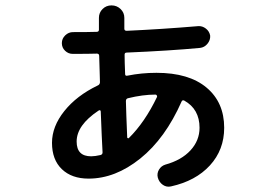

<svg xmlns="http://www.w3.org/2000/svg" viewBox="-20 -657 1040 723"><path d="M350.6 -240.2Q268.6 -185.5 268.6 -124Q268.6 -68.4 323.2 -68.4Q337.9 -68.4 358.4 -73.2Q366.2 -75.2 366.2 -83Q363.3 -133.8 359.4 -237.3Q358.4 -245.1 350.6 -240.2ZM461.9 -287.1Q454.1 -285.2 454.1 -276.4Q455.1 -232.4 459 -139.6Q459 -137.7 461.4 -136.7Q463.9 -135.7 464.8 -136.7Q525.4 -196.3 571.3 -292Q572.3 -294.9 570.3 -297.9Q568.4 -300.8 565.4 -300.8Q517.6 -300.8 461.9 -287.1ZM313.5 15.6Q250 15.6 212.9 -20Q175.8 -55.7 175.8 -119.1Q175.8 -180.7 222.2 -238.8Q268.6 -296.9 347.7 -335Q355.5 -337.9 356.4 -346.7Q356.4 -363.3 355 -396.5Q353.5 -429.7 353.5 -446.3Q353.5 -455.1 344.7 -455.1Q314.5 -454.1 253.9 -454.1Q237.3 -454.1 225.1 -465.8Q212.9 -477.5 212.9 -494.6Q212.9 -511.7 225.6 -523.9Q238.3 -536.1 254.9 -536.1Q313.5 -536.1 343.8 -537.1Q352.5 -537.1 352.5 -544.9V-589.8Q352.5 -609.4 366.2 -623Q379.9 -636.7 399.9 -636.7Q419.9 -636.7 434.1 -623Q448.2 -609.4 448.2 -589.8V-548.8Q448.2 -541 457 -541Q586.9 -546.9 726.6 -558.6Q742.2 -559.6 755.4 -549.3Q768.6 -539.1 771.5 -522.5Q772.5 -505.9 761.2 -492.2Q750 -478.5 733.4 -476.6Q618.2 -465.8 457 -459Q449.2 -459 449.2 -451.2Q449.2 -425.8 451.2 -377.9Q451.2 -370.1 460 -372.1Q512.7 -382.8 569.3 -382.8Q691.4 -382.8 757.8 -327.1Q824.2 -271.5 824.2 -175.8Q824.2 -92.8 770.5 -34.2Q716.8 24.4 624 44.9Q607.4 48.8 593.3 39.1Q579.1 29.3 574.2 11.7Q570.3 -3.9 578.6 -18.1Q586.9 -32.2 602.5 -37.1Q663.1 -53.7 697.3 -90.8Q731.4 -127.9 731.4 -175.8Q731.4 -246.1 673.8 -278.3Q667 -281.2 664.1 -275.4Q602.5 -135.7 508.3 -60.1Q414.1 15.6 313.5 15.6Z"/></svg>

Font: Rounded Mgen+ 2m medium
Style: Regular
Weight: 500
Designer: [Source Han Sans]
Ryoko NISHIZUKA  (kana & ideographs); Paul D. Hunt (Latin, Greek & Cyrillic); Wenlong ZHANG  (bopomofo
Version: Version 1.059.20150602